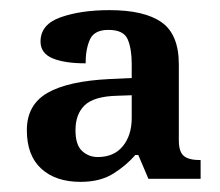

<svg xmlns="http://www.w3.org/2000/svg" viewBox="-20 -739 435 379"><path d="M139 -380Q90 -380 61.5 -406Q33 -432 33 -482Q33 -532 73.5 -555.5Q114 -579 197 -583L240 -585V-613Q240 -643 232 -661.5Q224 -680 194 -680Q166 -680 157.5 -661Q149 -642 149 -614Q107 -614 83.5 -624Q60 -634 60 -657Q60 -691 100 -705Q140 -719 196 -719Q265 -719 299 -695Q333 -671 333 -612V-462Q333 -440 342.5 -431.5Q352 -423 376 -423V-386H273L253 -433H247Q230 -413 204 -396.5Q178 -380 139 -380ZM173 -429Q205 -429 222.5 -450.5Q240 -472 240 -506V-551L212 -550Q166 -549 147.5 -531.5Q129 -514 129 -482Q129 -453 142 -441Q155 -429 173 -429Z"/></svg>

Font: Noto Nastaliq Urdu Medium
Style: Regular
Weight: 500
Designer: Monotype Design Team (Patrick Giasson: type design, Kamal Mansour: OpenType code, Glenda Bellarosa). Updated by Simon Co
Foundry: Monotype Imaging Inc., Simon Cozens
Version: Version 3.007